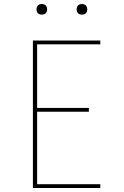

<svg xmlns="http://www.w3.org/2000/svg" viewBox="-20 -937 616 957"><path d="M144 0H480V-19H165V-380H423V-399H165V-716H480V-735H144ZM388 -864Q395 -864 402 -867Q409 -870 412 -876.5Q415 -883 415 -890Q415 -897 412 -904Q409 -911 402 -914Q395 -917 388 -917Q381 -917 374.5 -914Q368 -911 365 -904Q362 -897 362 -890Q362 -883 365 -876.5Q368 -870 374.5 -867Q381 -864 388 -864ZM188 -864Q195 -864 202 -867Q209 -870 212 -876.5Q215 -883 215 -890Q215 -897 212 -904Q209 -911 202 -914Q195 -917 188 -917Q181 -917 174.5 -914Q168 -911 165 -904Q162 -897 162 -890Q162 -883 165 -876.5Q168 -870 174.5 -867Q181 -864 188 -864Z"/></svg>

Font: Iosevka Sparkle Thin
Style: Regular
Weight: 100
Designer: Belleve Invis
Foundry: Belleve Invis
Version: Version 4.5.0; ttfautohint (v1.8.3)